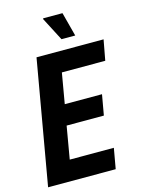

<svg xmlns="http://www.w3.org/2000/svg" viewBox="-130 -953 756 1026"><g transform="rotate(-15 248.0 -439.5)"><path d="M5 0 125 -687H496L475 -574H235L206 -406H412L392 -293H186L155 -113H399L379 0ZM279 -746 212 -875 213 -879H320L355 -746Z"/></g></svg>

Font: Archivo ExtraCondensed
Style: Bold Italic
Weight: 700
Width: 2
Italic angle: -10°
Designer: Hector Gatti
Foundry: Omnibus-Type
Version: Version 2.001